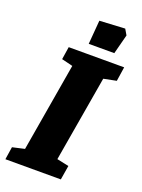

<svg xmlns="http://www.w3.org/2000/svg" viewBox="-168 -856 684 924"><g transform="rotate(20 174.0 -394.0)"><path d="M291 -525 216 -86 277 -73 265 0H-19L-9 -65L53 -79L130 -532L73 -546L83 -611H367L356 -538ZM178 -781 308 -788 325 -759 299 -659H168Z"/></g></svg>

Font: Grenze ExtraBold
Style: Italic
Weight: 800
Italic angle: -10°
Designer: Renata Polastri
Foundry: Omnibus-Type
Version: Version 1.002; ttfautohint (v1.8)